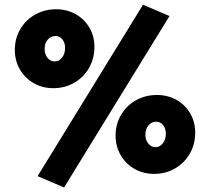

<svg xmlns="http://www.w3.org/2000/svg" viewBox="-20 -745 907 828"><path d="M142.1 14.6 596.7 -724.6 710.9 -675.8 256.3 63.5ZM43.9 -529.8Q43.9 -579.1 67.4 -619.1Q90.8 -659.2 131.6 -682.1Q172.4 -705.1 222.2 -705.1Q268.6 -705.1 306.4 -683.8Q344.2 -662.6 365.7 -625.5Q387.2 -588.4 387.2 -543Q387.2 -492.7 364 -452.1Q340.8 -411.6 300.3 -388.2Q259.8 -364.7 210 -364.7Q163.1 -364.7 125.2 -386.5Q87.4 -408.2 65.7 -445.8Q43.9 -483.4 43.9 -529.8ZM260.7 -538.6Q260.7 -560.5 248.8 -575.2Q236.8 -589.8 219.2 -589.8Q199.2 -589.8 185.8 -574Q172.4 -558.1 172.4 -534.7Q172.4 -511.2 184.8 -495.6Q197.3 -480 215.8 -480Q234.9 -480 247.8 -496.8Q260.7 -513.7 260.7 -538.6ZM478.5 -160.2Q478.5 -209.5 502 -249.5Q525.4 -289.6 566.2 -312.5Q606.9 -335.4 656.7 -335.4Q703.1 -335.4 741 -314.2Q778.8 -293 800.3 -255.9Q821.8 -218.8 821.8 -173.3Q821.8 -123 798.6 -82.5Q775.4 -42 734.9 -18.6Q694.3 4.9 644.5 4.9Q597.7 4.9 559.8 -16.8Q522 -38.6 500.2 -76.2Q478.5 -113.8 478.5 -160.2ZM695.3 -168.9Q695.3 -190.9 683.3 -205.6Q671.4 -220.2 653.8 -220.2Q633.8 -220.2 620.4 -204.3Q606.9 -188.5 606.9 -165Q606.9 -141.6 619.4 -126Q631.8 -110.4 650.4 -110.4Q669.4 -110.4 682.4 -127.2Q695.3 -144 695.3 -168.9Z"/></svg>

Font: Selawik
Style: Bold
Weight: 700
Designer: Aaron Bell
Foundry: Microsoft Corporation
Version: Version 1.01